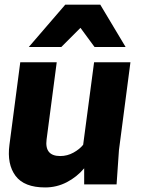

<svg xmlns="http://www.w3.org/2000/svg" viewBox="-20 -800 620 833"><path d="M524.9 -596.2H390.1L329.1 -679.2L246.1 -596.2H105L263.2 -779.8H415ZM67.9 -529.8H226.1L182.1 -194.8Q172.9 -123 241.2 -123Q272 -123 298.8 -137.9Q325.7 -152.8 340.8 -171.9L388.2 -529.8H545.9L496.1 -148.9L485.8 0H345.2V-69.8Q313.5 -32.2 269.8 -9.5Q226.1 13.2 175.8 13.2Q85 13.2 47.4 -37.1Q9.8 -87.4 21 -171.9Z"/></svg>

Font: Cooper Hewitt
Style: Bold Italic
Weight: 712
Designer: Village Type and Design LLC
Foundry: Cooper Hewitt Smithsonian Design Museum
Version: 1.000